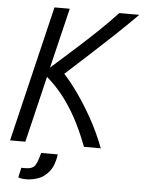

<svg xmlns="http://www.w3.org/2000/svg" viewBox="-59 -740 730 976"><g transform="rotate(5 306.0 -251.5)"><path d="M13 0 179 -693H257L183 -386Q250 -446 307 -497Q364 -548 414 -596Q464 -644 510 -693H612Q552 -633 497 -581Q442 -529 384.5 -476.5Q327 -424 258 -361Q289 -328 327.5 -274.5Q366 -221 405 -152Q444 -83 476 0H390Q357 -87 322 -149.5Q287 -212 250 -257.5Q213 -303 172 -338L91 0ZM111 190Q101 190 92.5 189Q84 188 71 184L82 134H102Q140 134 152.5 114Q165 94 176 50H261Q253 107 228.5 137.5Q204 168 172.5 179Q141 190 111 190Z"/></g></svg>

Font: Ubuntu Sans Mono
Style: Italic
Weight: 400
Italic angle: -13.5°
Monospace: yes
Designer: Dalton Maag Ltd
Foundry: Dalton Maag Ltd
Version: Version 1.006